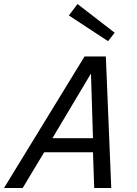

<svg xmlns="http://www.w3.org/2000/svg" viewBox="-46 -936 680 956"><path d="M174 -178 67 0H-26L375 -655H481L508 0H423L417 -178ZM407 -570 215 -248H417ZM340 -916 525 -773 492 -731 297 -859Z"/></svg>

Font: Intel One Mono
Style: Italic
Weight: 400
Italic angle: -16°
Monospace: yes
Designer: Fred Shallcrass
Foundry: Frere-Jones Type LLC
Version: Version 1.400;hotconv 1.1.0;makeotfexe 2.6.0;FJTRelease1.4